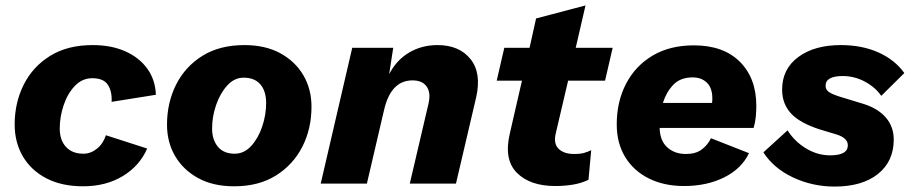

<svg xmlns="http://www.w3.org/2000/svg" viewBox="-20 -676 3361 707"><path d="M286 10Q207 10 150.5 -19.5Q94 -49 64 -100.5Q34 -152 34 -218Q34 -298 67.5 -364.5Q101 -431 165 -470.5Q229 -510 321 -510Q390 -510 441.5 -487Q493 -464 522.5 -423Q552 -382 554 -327L391 -301Q393 -340 377 -364Q361 -388 320 -388Q283 -388 256 -360Q229 -332 214.5 -289Q200 -246 200 -203Q200 -160 223 -135Q246 -110 287 -110Q314 -110 337 -128.5Q360 -147 370 -178L522 -129Q494 -65 432 -27.5Q370 10 286 10Z M842 10Q765 10 710 -20Q655 -50 625 -101Q595 -152 595 -217Q595 -298 628.5 -364.5Q662 -431 725.5 -470.5Q789 -510 880 -510Q957 -510 1012 -480Q1067 -450 1097 -399Q1127 -348 1127 -283Q1127 -202 1093.5 -136Q1060 -70 996.5 -30Q933 10 842 10ZM844 -110Q879 -110 905 -138.5Q931 -167 945.5 -210Q960 -253 960 -297Q960 -340 939 -365Q918 -390 877 -390Q843 -390 817 -361.5Q791 -333 776 -290Q761 -247 761 -203Q761 -161 782.5 -135.5Q804 -110 844 -110Z M1161 0 1277 -500H1428L1413 -403Q1440 -455 1486.5 -482.5Q1533 -510 1591 -510Q1671 -510 1712.5 -458.5Q1754 -407 1733 -316L1659 0H1489L1558 -295Q1567 -335 1551 -357.5Q1535 -380 1499 -380Q1419 -380 1394 -270L1331 0Z M2025 9Q1932 9 1883.5 -39.5Q1835 -88 1857 -183L1902 -379H1809L1837 -500H1930L1954 -608L2136 -656L2100 -500H2236L2208 -379H2072L2027 -187Q2017 -148 2036.5 -128.5Q2056 -109 2094 -109Q2117 -109 2131 -113Q2145 -117 2157 -123L2147 -14Q2120 -1 2089 4Q2058 9 2025 9Z M2499 9Q2425 9 2369 -19Q2313 -47 2282 -98Q2251 -149 2251 -218Q2251 -302 2285.5 -368Q2320 -434 2383.5 -471.5Q2447 -509 2535 -509Q2644 -509 2704.5 -448.5Q2765 -388 2765 -286Q2765 -267 2763 -246Q2761 -225 2755 -205H2409Q2410 -158 2437 -133.5Q2464 -109 2506 -109Q2542 -109 2564 -125.5Q2586 -142 2598 -167L2738 -112Q2711 -55 2647 -23Q2583 9 2499 9ZM2531 -391Q2485 -391 2459 -363.5Q2433 -336 2421 -297H2602Q2603 -304 2603 -314Q2603 -352 2583 -371.5Q2563 -391 2531 -391Z M3053 11Q2972 11 2900.5 -22.5Q2829 -56 2791 -115L2880 -196Q2906 -155 2948 -129.5Q2990 -104 3037 -104Q3102 -104 3102 -141Q3102 -168 3060 -181L3000 -199Q2925 -223 2892.5 -258.5Q2860 -294 2860 -346Q2860 -422 2919.5 -466Q2979 -510 3076 -510Q3154 -510 3214.5 -483Q3275 -456 3310 -407L3225 -323Q3204 -354 3165.5 -375Q3127 -396 3083 -396Q3020 -396 3020 -360Q3020 -345 3033.5 -336.5Q3047 -328 3066 -322L3161 -293Q3214 -276 3242.5 -242.5Q3271 -209 3271 -162Q3271 -82 3213 -35.5Q3155 11 3053 11Z"/></svg>

Font: Work Sans
Style: Bold Italic
Weight: 700
Italic angle: -13°
Designer: Wei Huang
Foundry: Wei Huang
Version: Version 2.010; ttfautohint (v1.8.3)